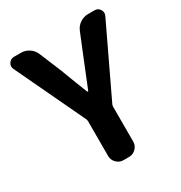

<svg xmlns="http://www.w3.org/2000/svg" viewBox="-173 -863 927 985"><g transform="rotate(-30 290.0 -370.0)"><path d="M273.4 0Q250 0 232.9 -17.1Q215.8 -34.2 215.8 -57.6V-263.7Q215.8 -271.5 212.9 -277.3L18.6 -687.5Q14.6 -696.3 14.6 -704.1Q14.6 -713.9 20.5 -722.7Q31.2 -740.2 51.8 -740.2H93.8Q119.1 -740.2 141.1 -725.6Q163.1 -710.9 172.9 -686.5L225.6 -559.6Q262.7 -460.9 288.1 -397.5Q289.1 -396.5 291 -396.5Q293 -396.5 293.9 -397.5Q354.5 -548.8 359.4 -559.6L411.1 -686.5Q420.9 -710.9 442.9 -725.6Q464.8 -740.2 491.2 -740.2H529.3Q549.8 -740.2 560.5 -722.7Q566.4 -713.9 566.4 -704.1Q566.4 -696.3 562.5 -687.5L367.2 -277.3Q364.3 -271.5 364.3 -263.7V-57.6Q364.3 -34.2 347.2 -17.1Q330.1 0 306.6 0Z"/></g></svg>

Font: Gen Jyuu Gothic Bold
Style: Bold
Weight: 700
Designer: [Source Han Sans]
Ryoko NISHIZUKA  (kana & ideographs); Paul D. Hunt (Latin, Greek & Cyrillic); Wenlong ZHANG  (bopomofo
Version: Version 1.002.20150607